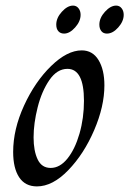

<svg xmlns="http://www.w3.org/2000/svg" viewBox="-20 -656 462 686"><path d="M27 -113Q27 -194 66 -279Q105 -364 162.5 -420Q220 -476 272 -476Q311 -476 332 -441.5Q353 -407 353 -351Q353 -276 316.5 -191Q280 -106 224 -48Q168 10 112 10Q70 10 48.5 -22.5Q27 -55 27 -113ZM280 -296Q280 -410 221 -410Q184 -410 156.5 -370Q129 -330 114.5 -272.5Q100 -215 100 -165Q100 -117 114.5 -86.5Q129 -56 161 -56Q194 -56 221 -89.5Q248 -123 264 -178.5Q280 -234 280 -296ZM181 -568Q181 -592 201 -614Q221 -636 241 -636Q253 -636 260.5 -626.5Q268 -617 268 -603Q268 -580 248.5 -558Q229 -536 209 -536Q196 -536 188.5 -544.5Q181 -553 181 -568ZM335 -568Q335 -592 355 -614Q375 -636 395 -636Q407 -636 414.5 -626.5Q422 -617 422 -603Q422 -580 402.5 -558Q383 -536 362 -536Q349 -536 342 -545Q335 -554 335 -568Z"/></svg>

Font: Charm
Style: Regular
Weight: 400
Designer: Katatrad Aksorn Co.,Ltd.
Foundry: Cadson Demak Co.,Ltd.
Version: Version 1.001